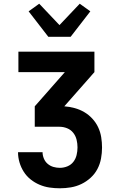

<svg xmlns="http://www.w3.org/2000/svg" viewBox="-20 -798 640 1033"><path d="M302 215Q274 215 246.5 211Q219 207 193 196Q167 185 145 167.5Q123 150 108 126.5Q93 103 85 76Q77 49 77 21H209Q209 38 216 55Q223 72 236.5 83.5Q250 95 267 100Q284 105 302 105Q323 105 342.5 97Q362 89 374.5 73Q387 57 392 36.5Q397 16 397 -5Q397 -26 392 -46.5Q387 -67 374 -83.5Q361 -100 341 -108Q321 -116 300 -116H167V-226L329 -410H79V-520H488V-410L326 -226Q354 -224 381.5 -216.5Q409 -209 433 -195Q457 -181 476.5 -160Q496 -139 508 -113.5Q520 -88 524.5 -60Q529 -32 529 -4Q529 25 523.5 55Q518 85 504 111.5Q490 138 467.5 158.5Q445 179 418 192Q391 205 361.5 210Q332 215 302 215ZM240 -600 134 -737 191 -778 300 -663 409 -778 466 -737 360 -600Z"/></svg>

Font: Iosevka Aile Extrabold
Style: Regular
Weight: 800
Designer: Belleve Invis
Foundry: Belleve Invis
Version: Version 27.3.5; ttfautohint (v1.8.4)